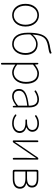

<svg xmlns="http://www.w3.org/2000/svg" viewBox="1417 -2256 1082 3956"><g transform="rotate(90 1958.0 -278.0)"><path d="M129 -467C86 -420 59 -351 59 -262C59 -88 167 13 293 13C419 13 527 -88 527 -262C527 -351 500 -420 457 -467C415 -515 356 -540 293 -540C230 -540 172 -515 129 -467ZM434 -439C469 -396 490 -335 490 -262C490 -118 405 -20 293 -20C181 -20 97 -118 97 -262C97 -335 118 -396 153 -439C188 -482 237 -507 293 -507C349 -507 398 -482 434 -439Z M741 -676C685 -613 654 -506 654 -311C654 -101 742 13 892 13C1008 13 1111 -92 1111 -264C1111 -412 1029 -513 893 -513C820 -513 748 -476 692 -405C708 -685 808 -707 990 -737C1029 -744 1055 -749 1081 -764C1084 -766 1086 -769 1085 -773L1082 -785L1081 -788C1079 -798 1073 -801 1065 -798C1043 -787 1028 -782 982 -774C880 -758 798 -740 741 -676ZM739 -99C706 -149 689 -222 689 -310V-336L690 -363C761 -453 828 -481 890 -481C1010 -481 1073 -385 1073 -264C1073 -120 993 -20 892 -20C824 -20 773 -48 739 -99Z M1275 51V225C1275 237 1281 243 1293 243C1305 243 1311 237 1311 225V46V-53C1367 -11 1422 13 1472 13C1598 13 1706 -92 1706 -271C1706 -434 1637 -540 1494 -540C1428 -540 1365 -500 1313 -459H1311L1306 -513C1305 -522 1299 -527 1290 -527C1280 -527 1275 -522 1275 -512V-142ZM1311 -334V-416C1378 -474 1437 -507 1491 -507C1620 -507 1668 -405 1668 -271C1668 -124 1587 -20 1475 -20C1433 -20 1373 -39 1311 -91V-253Z M2193 -255V-341C2193 -448 2155 -540 2031 -540C1952 -540 1884 -503 1848 -478C1839 -472 1841 -467 1847 -458C1853 -448 1858 -444 1868 -451C1904 -477 1961 -507 2029 -507C2138 -507 2160 -414 2157 -329C1920 -302 1813 -247 1813 -130C1813 -30 1883 13 1965 13C2035 13 2101 -26 2155 -70H2158L2162 -14C2163 -4 2168 0 2178 0C2188 0 2193 -5 2193 -15V-170ZM2157 -250V-203V-109C2088 -50 2031 -20 1968 -20C1904 -20 1850 -50 1850 -131C1850 -220 1928 -273 2157 -298Z M2466 -294H2457C2446 -294 2441 -289 2441 -278C2441 -267 2446 -261 2457 -261H2473H2506C2617 -261 2682 -221 2682 -143C2682 -67 2610 -20 2525 -20C2465 -20 2414 -32 2366 -70C2358 -77 2348 -77 2341 -69C2334 -61 2336 -53 2344 -46C2398 -3 2458 13 2526 13C2635 13 2720 -51 2720 -141C2720 -220 2665 -262 2605 -277V-282C2659 -306 2695 -347 2695 -405C2695 -494 2618 -540 2525 -540C2451 -540 2400 -517 2358 -487C2350 -480 2351 -473 2357 -465C2363 -457 2371 -455 2379 -461C2419 -489 2459 -507 2525 -507C2600 -507 2658 -474 2658 -403C2658 -337 2603 -294 2491 -294Z M2873 -263V-15C2873 -6 2879 0 2888 0H2891C2902 0 2913 -6 2919 -15L3157 -363C3179 -396 3212 -445 3234 -478H3239C3236 -407 3233 -336 3233 -277V-18C3233 -6 3239 0 3251 0C3263 0 3269 -6 3269 -18V-263V-512C3269 -521 3263 -527 3254 -527H3251C3240 -527 3229 -521 3223 -512L2985 -164C2963 -131 2931 -82 2909 -49H2904C2906 -120 2909 -191 2909 -249V-509C2909 -521 2903 -527 2891 -527C2879 -527 2873 -521 2873 -509Z M3479 -263V-31C3479 -12 3491 0 3510 0H3574H3670C3793 0 3868 -48 3868 -150C3868 -229 3812 -266 3757 -278V-282C3805 -297 3844 -329 3844 -397C3844 -486 3778 -527 3664 -527H3510C3491 -527 3479 -515 3479 -496ZM3515 -394V-481C3515 -490 3519 -494 3528 -494H3585H3655C3761 -494 3806 -459 3806 -395C3806 -333 3761 -294 3645 -294H3515ZM3515 -146V-261H3650C3767 -261 3831 -222 3831 -151C3831 -73 3772 -32 3659 -32H3587H3528C3519 -32 3515 -36 3515 -45Z"/></g></svg>

Font: GenSenRounded2 TW EL
Style: Regular
Weight: 250
Version: Version 2.100;PS 2.1;hotconv 16.6.51;makeotf.lib2.5.65220 DE